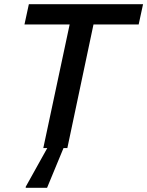

<svg xmlns="http://www.w3.org/2000/svg" viewBox="-20 -708 704 918"><path d="M187 0 313 -591H97L118 -688H664L643 -591H427L302 0ZM103 190V185L216 -18H289V-13L205 190Z"/></svg>

Font: Saira Medium
Style: Italic
Weight: 500
Italic angle: -12°
Designer: Hector Gatti with collaboration of the Omnibus-Type team
Foundry: Omnibus-Type
Version: Version 1.100; ttfautohint (v1.8.3)